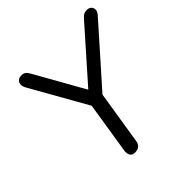

<svg xmlns="http://www.w3.org/2000/svg" viewBox="-188 -864 1022 1022"><g transform="rotate(-45 323.5 -352.5)"><path d="M258.4 6.9Q238.5 6.9 230 -5.9Q221.5 -18.7 224.4 -41L275.7 -365.1L284.4 -308.3L90.3 -651.7Q81.6 -668.3 82.8 -681.6Q83.9 -695 93.9 -703.4Q103.8 -711.9 120.3 -711.9Q135.8 -711.9 145 -704.9Q154.2 -697.8 163.4 -680.9L326.6 -391H304.9L566.7 -686.8Q578.8 -700.8 588.8 -706.4Q598.7 -711.9 612.8 -711.9Q628.2 -711.9 637.7 -703Q647.2 -694 647.4 -680.2Q647.7 -666.3 635 -651.7L330.3 -308.3L358.1 -365.1L305.4 -33.7Q299.1 6.9 258.4 6.9Z"/></g></svg>

Font: Nunito ExtraLight
Style: Italic
Weight: 200
Italic angle: -9°
Designer: Vernon Adams
Foundry: Vernon Adams
Version: Version 3.602